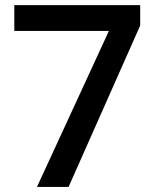

<svg xmlns="http://www.w3.org/2000/svg" viewBox="-20 -733 611 753"><path d="M125 0 407.2 -611.8H36.1V-712.9H529.8V-632.8L249 0Z"/></svg>

Font: f41836669439504   
Style: Regular
Weight: 600
Foundry: Ascender Corporation
Version: Version 1.10